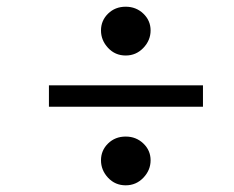

<svg xmlns="http://www.w3.org/2000/svg" viewBox="-20 -559 694 569"><path d="M125 -242.7V-306.2H581.5V-242.7ZM279.3 -468.8Q279.3 -498 300.3 -518.6Q321.3 -539.1 352.5 -539.1Q383.3 -539.1 404.8 -518.6Q426.3 -498 426.3 -468.8Q426.3 -439.5 404.8 -417Q383.3 -394.5 352.5 -394.5Q321.3 -394.5 300.3 -417Q279.3 -439.5 279.3 -468.8ZM279.3 -84Q279.3 -113.3 300.3 -133.8Q321.3 -154.3 352.5 -154.3Q383.3 -154.3 404.8 -133.8Q426.3 -113.3 426.3 -84Q426.3 -54.7 404.8 -32.2Q383.3 -9.8 352.5 -9.8Q321.3 -9.8 300.3 -32.2Q279.3 -54.7 279.3 -84Z"/></svg>

Font: Gelasio Medium
Style: Regular
Weight: 500
Designer: Eben Sorkin
Foundry: Eben Sorkin
Version: Version 1.008